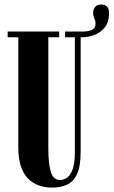

<svg xmlns="http://www.w3.org/2000/svg" viewBox="-20 -844 518 876"><path d="M216.5 12Q193 12 166.5 5Q140 -2 116.5 -21.2Q93 -40.5 78.2 -77Q63.5 -113.5 63.5 -173V-674H15V-700H250V-674H200.5V-167Q200.5 -95.5 212.2 -59Q224 -22.5 254.5 -22.5Q268 -22.5 283.8 -32Q299.5 -41.5 310.5 -68.8Q321.5 -96 321.5 -149.5V-674H277V-700H356Q381 -700 398.5 -707.2Q416 -714.5 416 -737.5Q416 -748 410.5 -759.8Q405 -771.5 405 -785Q405 -802.5 414.5 -813Q424 -823.5 441.5 -823.5Q477.5 -823.5 477.5 -785Q477.5 -742.5 457.5 -718.2Q437.5 -694 409 -684Q380.5 -674 356 -674H348V-152Q348 -85.5 331.5 -50Q315 -14.5 285.2 -1.2Q255.5 12 216.5 12Z"/></svg>

Font: Imbue 50pt ExtraBold
Style: Regular
Weight: 800
Designer: Tyler Finck
Foundry: Etcetera Type Company
Version: Version 1.102; ttfautohint (v1.8.3)